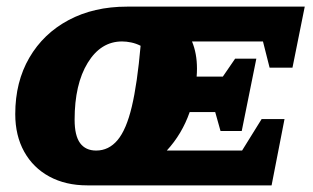

<svg xmlns="http://www.w3.org/2000/svg" viewBox="-20 -559 943 579"><path d="M243 0Q178 0 129 -26.5Q80 -53 53 -101.5Q26 -150 26 -215Q26 -312 68.5 -385Q111 -458 187 -498.5Q263 -539 363 -539H899L862 -355H793L773 -434H559Q574 -398 574 -352Q574 -340 573 -328H652L689 -382H753L709 -164H645L629 -221H552Q529 -155 483 -105H710L769 -200H838L799 0ZM270 -105Q308 -105 334.5 -136.5Q361 -168 377.5 -237.5Q394 -307 404 -421Q390 -428 375.5 -431Q361 -434 348 -434Q284 -434 244.5 -369.5Q205 -305 205 -198Q205 -150 221.5 -127.5Q238 -105 270 -105Z"/></svg>

Font: Piazzolla SC ExtraBold
Style: Italic
Weight: 800
Italic angle: -11.3°
Designer: Juan Pablo del Peral
Foundry: Huerta Tipografica
Version: Version 1.330